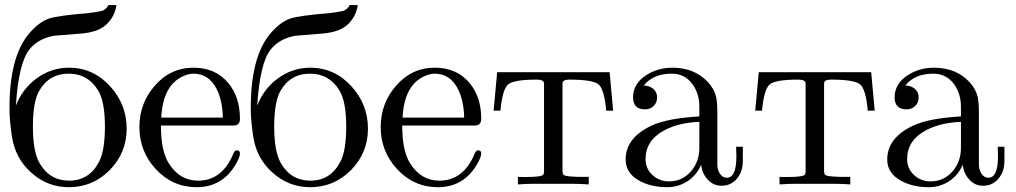

<svg xmlns="http://www.w3.org/2000/svg" viewBox="-20 -741 4084 772"><path d="M489.3 -223.6Q489.3 -126.5 421.4 -57.4Q353.5 11.7 256.8 11.7Q170.4 11.7 105 -47.4Q41.5 -104.5 28.3 -190.4Q18.1 -255.4 18.1 -305.7Q18.1 -513.7 97.2 -606.4Q137.2 -653.3 178.7 -667Q213.4 -678.2 332 -688Q355.5 -689.9 392.1 -697.8Q408.7 -705.6 416 -720.7H448.2Q441.4 -673.3 406.2 -641.1Q374.5 -612.3 309.6 -606.4Q252.9 -601.6 196.8 -597.2Q132.8 -585.4 98.1 -542Q54.7 -486.8 43.9 -316.4Q70.3 -383.8 126.5 -425.3Q185.5 -468.8 257.8 -468.8Q354.5 -468.8 422.9 -394Q489.3 -321.3 489.3 -223.6ZM401.9 -232.4Q401.9 -332.5 374.5 -377.4Q333.5 -444.8 256.8 -444.8Q176.8 -444.8 137.2 -375Q112.3 -331.1 112.3 -232.4Q112.3 -131.3 139.2 -85Q179.7 -14.6 257.8 -14.6Q339.4 -14.6 378.9 -91.8Q401.9 -136.7 401.9 -232.4Z M944.8 -124Q944.8 -109.4 927.7 -80.1Q874 11.7 770.5 11.7Q673.8 11.7 606.4 -61Q540.5 -132.3 540.5 -230Q540.5 -324.7 601.1 -395Q664.6 -468.8 757.8 -468.8Q845.7 -468.8 896.5 -408.7Q944.8 -352.5 944.8 -263.2Q944.8 -236.3 918.9 -236.3H627Q627 -135.3 658.2 -85Q702.1 -14.6 776.4 -14.6Q873 -14.6 918 -122.6Q923.8 -136.7 931.6 -136.7Q944.8 -136.7 944.8 -124ZM876 -268.1Q875 -336.4 850.6 -384.3Q818.8 -444.8 757.8 -444.8Q737.8 -444.8 713.9 -433.6Q634.8 -396 628.4 -268.1Z M1459.5 -223.6Q1459.5 -126.5 1391.6 -57.4Q1323.7 11.7 1227.1 11.7Q1140.6 11.7 1075.2 -47.4Q1011.7 -104.5 998.5 -190.4Q988.3 -255.4 988.3 -305.7Q988.3 -513.7 1067.4 -606.4Q1107.4 -653.3 1148.9 -667Q1183.6 -678.2 1302.2 -688Q1325.7 -689.9 1362.3 -697.8Q1378.9 -705.6 1386.2 -720.7H1418.5Q1411.6 -673.3 1376.5 -641.1Q1344.7 -612.3 1279.8 -606.4Q1223.1 -601.6 1167 -597.2Q1103 -585.4 1068.4 -542Q1024.9 -486.8 1014.2 -316.4Q1040.5 -383.8 1096.7 -425.3Q1155.8 -468.8 1228 -468.8Q1324.7 -468.8 1393.1 -394Q1459.5 -321.3 1459.5 -223.6ZM1372.1 -232.4Q1372.1 -332.5 1344.7 -377.4Q1303.7 -444.8 1227.1 -444.8Q1147 -444.8 1107.4 -375Q1082.5 -331.1 1082.5 -232.4Q1082.5 -131.3 1109.4 -85Q1149.9 -14.6 1228 -14.6Q1309.6 -14.6 1349.1 -91.8Q1372.1 -136.7 1372.1 -232.4Z M1915 -124Q1915 -109.4 1897.9 -80.1Q1844.2 11.7 1740.7 11.7Q1644 11.7 1576.7 -61Q1510.7 -132.3 1510.7 -230Q1510.7 -324.7 1571.3 -395Q1634.8 -468.8 1728 -468.8Q1815.9 -468.8 1866.7 -408.7Q1915 -352.5 1915 -263.2Q1915 -236.3 1889.2 -236.3H1597.2Q1597.2 -135.3 1628.4 -85Q1672.4 -14.6 1746.6 -14.6Q1843.3 -14.6 1888.2 -122.6Q1894 -136.7 1901.9 -136.7Q1915 -136.7 1915 -124ZM1846.2 -268.1Q1845.2 -336.4 1820.8 -384.3Q1789.1 -444.8 1728 -444.8Q1708 -444.8 1684.1 -433.6Q1605 -396 1598.6 -268.1Z M2445.3 -295.9H2417.5Q2409.7 -382.8 2386.5 -401.9Q2363.3 -420.9 2268.1 -420.9Q2241.7 -420.9 2241.7 -404.3V-52.7Q2241.7 -45.4 2244.6 -39.6Q2250.5 -28.3 2347.2 -29.8V0.5Q2311.5 -2 2285.6 -2H2124Q2098.1 -2 2062.5 0.5V-29.8Q2068.8 -29.8 2080.6 -29.3Q2090.3 -29.3 2095.2 -29.3Q2159.7 -29.3 2165 -39.6Q2167.5 -43.9 2167.5 -52.7V-404.8Q2167.5 -420.9 2137.7 -420.9Q2045.4 -420.9 2022.7 -401.1Q2000 -381.3 1992.2 -295.9H1964.8L1979 -450.7H2431.2Z M2966.8 -92.8Q2966.8 -52.2 2944.3 -24.4Q2920.4 5.9 2880.9 5.9Q2847.2 5.9 2824.2 -20.5Q2802.7 -44.4 2799.3 -79.1Q2782.2 -37.6 2745.1 -12.9Q2708 11.7 2662.6 11.7Q2600.1 11.7 2553.7 -12.7Q2495.6 -43 2495.6 -99.6Q2495.6 -187 2599.6 -235.8Q2663.6 -265.6 2792 -272.9V-311Q2792 -364.7 2764.2 -402.8Q2732.9 -444.8 2681.2 -444.8Q2606 -444.8 2568.4 -397Q2590.8 -397 2606.4 -384Q2622.1 -371.1 2622.1 -349.1Q2622.1 -328.6 2608.2 -314.9Q2594.2 -301.3 2573.2 -301.3Q2525.4 -301.3 2525.4 -349.6Q2525.4 -404.8 2578.6 -439Q2625 -468.8 2683.6 -468.8Q2772.9 -468.8 2826.7 -410.6Q2851.1 -384.3 2858.9 -353.5Q2864.3 -331.5 2864.3 -287.6V-79.1Q2864.3 -59.6 2873.5 -44.4Q2884.3 -26.4 2902.3 -26.4Q2940.9 -26.4 2940.9 -111.8Q2940.9 -125.5 2939.9 -150.9H2966.8ZM2792 -146.5V-251Q2708.5 -248 2649.9 -216.3Q2575.7 -176.3 2575.7 -101.1Q2575.7 -63 2603.3 -37.4Q2630.9 -11.7 2669.4 -11.7Q2723.6 -11.7 2758.8 -52.7Q2792 -91.3 2792 -146.5Z M3497.1 -295.9H3469.2Q3461.4 -382.8 3438.2 -401.9Q3415 -420.9 3319.8 -420.9Q3293.5 -420.9 3293.5 -404.3V-52.7Q3293.5 -45.4 3296.4 -39.6Q3302.2 -28.3 3398.9 -29.8V0.5Q3363.3 -2 3337.4 -2H3175.8Q3149.9 -2 3114.3 0.5V-29.8Q3120.6 -29.8 3132.3 -29.3Q3142.1 -29.3 3147 -29.3Q3211.4 -29.3 3216.8 -39.6Q3219.2 -43.9 3219.2 -52.7V-404.8Q3219.2 -420.9 3189.5 -420.9Q3097.2 -420.9 3074.5 -401.1Q3051.8 -381.3 3043.9 -295.9H3016.6L3030.8 -450.7H3482.9Z M4018.6 -92.8Q4018.6 -52.2 3996.1 -24.4Q3972.2 5.9 3932.6 5.9Q3898.9 5.9 3876 -20.5Q3854.5 -44.4 3851.1 -79.1Q3834 -37.6 3796.9 -12.9Q3759.8 11.7 3714.4 11.7Q3651.9 11.7 3605.5 -12.7Q3547.4 -43 3547.4 -99.6Q3547.4 -187 3651.4 -235.8Q3715.3 -265.6 3843.8 -272.9V-311Q3843.8 -364.7 3815.9 -402.8Q3784.7 -444.8 3732.9 -444.8Q3657.7 -444.8 3620.1 -397Q3642.6 -397 3658.2 -384Q3673.8 -371.1 3673.8 -349.1Q3673.8 -328.6 3659.9 -314.9Q3646 -301.3 3625 -301.3Q3577.1 -301.3 3577.1 -349.6Q3577.1 -404.8 3630.4 -439Q3676.8 -468.8 3735.4 -468.8Q3824.7 -468.8 3878.4 -410.6Q3902.8 -384.3 3910.6 -353.5Q3916 -331.5 3916 -287.6V-79.1Q3916 -59.6 3925.3 -44.4Q3936 -26.4 3954.1 -26.4Q3992.7 -26.4 3992.7 -111.8Q3992.7 -125.5 3991.7 -150.9H4018.6ZM3843.8 -146.5V-251Q3760.3 -248 3701.7 -216.3Q3627.4 -176.3 3627.4 -101.1Q3627.4 -63 3655 -37.4Q3682.6 -11.7 3721.2 -11.7Q3775.4 -11.7 3810.5 -52.7Q3843.8 -91.3 3843.8 -146.5Z"/></svg>

Font: Kurinto Book Core
Style: Regular
Weight: 400
Designer: Kurinto was developed by Clint Goss from a range of fonts that are compatible with the SIL Open Font License Version 1.1
Foundry: Clinton F. Goss
Version: Version 2.196; July 25, 2020